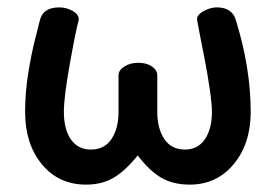

<svg xmlns="http://www.w3.org/2000/svg" viewBox="-20 -500 747 520"><path d="M494 0Q449 0 417 -18.5Q385 -37 353 -79Q319 -37 287.5 -18.5Q256 0 213 0Q139 0 93.5 -55Q48 -110 48 -197Q48 -249 56.5 -302Q65 -355 76 -397.5Q87 -440 88 -445Q96 -480 141 -480Q160 -480 177.5 -470Q195 -460 193 -445Q185 -416 169 -326.5Q153 -237 153 -197Q153 -150 172 -122.5Q191 -95 226 -95Q263 -95 282 -123.5Q301 -152 301 -197V-296Q301 -310 317 -320Q333 -330 354 -330Q377 -330 391.5 -320Q406 -310 406 -296V-197Q406 -152 425 -123.5Q444 -95 481 -95Q516 -95 535 -123Q554 -151 554 -197Q554 -218 548 -259Q542 -300 535 -336Q528 -372 521 -407.5Q514 -443 514 -445Q511 -458 530 -469Q549 -480 567 -480Q609 -480 619 -445Q659 -315 659 -197Q659 -111 613 -55.5Q567 0 494 0Z"/></svg>

Font: AkaAcidDosis
Style: SemiBold
Weight: 600
Designer: Edgar Tolentino, Pablo Impallari, Igino Marini, Cyberella
Foundry: Edgar Tolentino, Pablo Impallari, Igino Marini, Cyberella
Version: Version 1.007